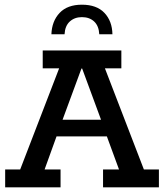

<svg xmlns="http://www.w3.org/2000/svg" viewBox="-20 -798 699 818"><path d="M2 0V-76H66L232 -507H162V-583H497V-507H427L593 -76H657V0H419V-76H487L425 -245L458 -217H203L231 -245L170 -76H238V0ZM237 -262 220 -288H435L420 -262L330 -506H327ZM199 -652Q201 -708 234 -743Q267 -778 329 -778Q392 -778 425 -743Q458 -708 459 -652H403Q401 -688 381 -706.5Q361 -725 329 -725Q298 -725 277.5 -706.5Q257 -688 255 -652Z"/></svg>

Font: Rokkitt Medium
Style: Regular
Weight: 500
Version: Version 3.103